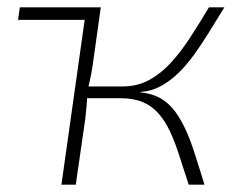

<svg xmlns="http://www.w3.org/2000/svg" viewBox="-20 -502 653 522"><path d="M590 -482Q569 -448 549 -415.5Q529 -383 508.5 -354.5Q488 -326 465.5 -304Q443 -282 417.5 -268Q392 -254 362 -252L361 -251Q393 -248 416 -235Q439 -222 456 -199Q473 -176 486.5 -145.5Q500 -115 511.5 -78Q523 -41 536 0H493Q479 -42 467.5 -78.5Q456 -115 442.5 -144Q429 -173 411 -193.5Q393 -214 368 -224.5Q343 -235 307 -235L313 -267Q354 -267 386.5 -285Q419 -303 446 -333Q473 -363 498 -401.5Q523 -440 548 -482ZM254 -482 232 -325Q229 -305 225.5 -288.5Q222 -272 217 -252Q217 -233 215.5 -215Q214 -197 212 -180L186 0H147L215 -482ZM340 -267 335 -235H204L208 -267ZM34 -482H236L231 -448H29Z"/></svg>

Font: Exo 2 ExtraLight
Style: Italic
Weight: 250
Italic angle: -8°
Designer: Natanael Gama
Foundry: Natanael Gama
Version: Version 2.010